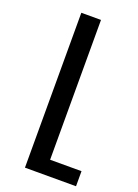

<svg xmlns="http://www.w3.org/2000/svg" viewBox="-142 -590 620 862"><g transform="rotate(20 168.0 -159.0)"><path d="M186 139H336V211H92V-529H186Z"/></g></svg>

Font: Montserrat arm2
Style: Regular
Weight: 400
Designer: Julieta Ulanovsky
Foundry: Julieta Ulanovsky
Version: Version 6.000